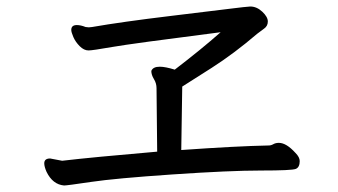

<svg xmlns="http://www.w3.org/2000/svg" viewBox="-20 -627 1040 590"><path d="M177 -57Q142 -60 123 -99Q116 -115 116 -125Q116 -140 134 -140L171 -133Q265 -144 463 -161L461 -356Q461 -371 453 -384Q445 -397 445 -409Q450 -422 471 -422Q488 -422 517 -413Q598 -475 658 -528Q384 -493 324 -482.5Q264 -472 252 -472Q238 -472 225 -485Q212 -498 205.5 -513Q199 -528 199 -535Q199 -550 216 -550Q228 -550 243 -544L253 -543L263 -544Q355 -560 504.5 -578Q654 -596 693.5 -601Q733 -606 749 -607Q769 -607 786 -591Q803 -575 803 -561Q803 -547 791.5 -539Q780 -531 770 -523Q700 -463 630.5 -418.5Q561 -374 540 -361L537 -166Q706 -178 806 -180Q813 -180 820 -184Q827 -188 837 -188Q860 -188 888 -157Q901 -144 901 -132Q901 -113 889 -108Q877 -103 782 -103Q687 -103 510.5 -91Q334 -79 260 -68Q186 -57 177 -57Z"/></svg>

Font: LXGW WenKai Lite
Style: Bold
Weight: 700
Designer: LXGW / Fontworks Inc.
Foundry: LXGW / Fontworks Inc.
Version: Version 1.330;April 28, 2024